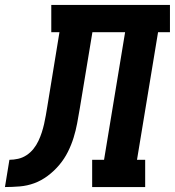

<svg xmlns="http://www.w3.org/2000/svg" viewBox="-76 -755 706 775"><path d="M-56 0 -38 -110Q-21 -110 -3 -114Q15 -118 31 -128.5Q47 -139 59 -154Q71 -169 79 -186Q87 -203 92.5 -220Q98 -237 102 -254.5Q106 -272 109 -289.5Q112 -307 115 -325L164 -625H131V-735H610V-625H562L477 -110H510V0H296V-110H344L429 -625H297L246 -317Q241 -287 235.5 -257.5Q230 -228 221 -199Q212 -170 198 -142Q184 -114 163.5 -89.5Q143 -65 117 -45.5Q91 -26 62.5 -15.5Q34 -5 3.5 -2.5Q-27 0 -56 0Z"/></svg>

Font: Iosevka Etoile Extrabold
Style: Italic
Weight: 800
Italic angle: -9°
Designer: Belleve Invis
Foundry: Belleve Invis
Version: Version 22.1.2; ttfautohint (v1.8.4)